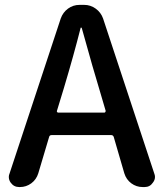

<svg xmlns="http://www.w3.org/2000/svg" viewBox="-20 -756 661 776"><path d="M210 -307.6Q209 -305.7 210.9 -303.2Q212.9 -300.8 214.8 -300.8H401.4Q404.3 -300.8 405.8 -303.2Q407.2 -305.7 407.2 -307.6L379.9 -400.4Q361.3 -460 310.5 -642.6Q309.6 -644.5 307.6 -644.5Q305.7 -644.5 305.7 -642.6Q278.3 -534.2 238.3 -400.4ZM556.6 0Q531.2 0 510.7 -15.1Q490.2 -30.3 482.4 -55.7L439.5 -203.1Q436.5 -210 429.7 -210H188.5Q180.7 -210 178.7 -203.1L134.8 -55.7Q127 -30.3 106.4 -15.1Q85.9 0 60.5 0H57.6Q36.1 0 23.4 -17.6Q15.6 -28.3 15.6 -41Q15.6 -47.9 18.6 -54.7L225.6 -681.6Q234.4 -706.1 254.9 -721.2Q275.4 -736.3 301.8 -736.3H320.3Q345.7 -736.3 366.7 -721.2Q387.7 -706.1 396.5 -681.6L603.5 -54.7Q606.4 -47.9 606.4 -41Q606.4 -28.3 597.7 -17.6Q585.9 0 564.5 0Z"/></svg>

Font: Gen Jyuu Gothic Medium
Style: Regular
Weight: 500
Designer: [Source Han Sans]
Ryoko NISHIZUKA  (kana & ideographs); Paul D. Hunt (Latin, Greek & Cyrillic); Wenlong ZHANG  (bopomofo
Version: Version 1.002.20150607